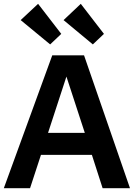

<svg xmlns="http://www.w3.org/2000/svg" viewBox="-20 -983 699 1003"><path d="M465 -751 312 -878 402 -963 523 -806ZM242 -751 88 -878 179 -963 300 -806ZM0 0 253 -694H419L659 0H516L460 -174H194L137 0ZM231 -289H423L327 -583Z"/></svg>

Font: Cantarell
Style: Bold
Weight: 700
Designer: Dave Crossland, Nikolaus Waxweiler, Florian Fecher, Jacques Le Bailly, Eben Sorkin, Alexei Vanyashin, Alexios Zavras, Em
Version: Version 0.303